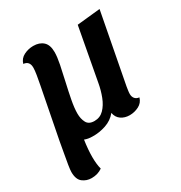

<svg xmlns="http://www.w3.org/2000/svg" viewBox="-171 -652 918 975"><g transform="rotate(-30 288.0 -165.0)"><path d="M86 200Q56 200 33.5 182.5Q11 165 11 122Q11 110 15.5 81.5Q20 53 26.5 18.5Q33 -16 38 -46L86 -293Q89 -309 94.5 -336.5Q100 -364 104.5 -391.5Q109 -419 109 -434Q109 -473 74 -476Q82 -504 108 -517Q134 -530 163 -530Q199 -530 220.5 -510.5Q242 -491 242 -449Q242 -421 233.5 -379Q225 -337 214 -289Q203 -241 194.5 -196.5Q186 -152 186 -120Q186 -89 198 -66.5Q210 -44 243 -44Q276 -44 298.5 -67Q321 -90 335 -126Q349 -162 356 -202L413 -510L549 -524L471 -115Q470 -107 468 -95Q466 -83 466 -73Q466 -57 474.5 -46.5Q483 -36 500 -34Q492 -6 466.5 7Q441 20 413 20Q384 20 363 5.5Q342 -9 337 -37Q312 -6 273 7Q234 20 195 19Q169 19 149 11Q133 121 149 181Q122 200 86 200Z"/></g></svg>

Font: Sansita Swashed Medium
Style: Regular
Weight: 500
Designer: Pablo Cosgaya
Foundry: Omnibus-Type
Version: Version 1.003; ttfautohint (v1.8.3)